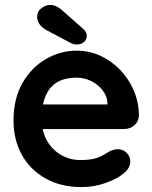

<svg xmlns="http://www.w3.org/2000/svg" viewBox="-20 -751 620 781"><path d="M312 10Q227 10 164.5 -25.5Q102 -61 68.5 -122Q35 -183 35 -260Q35 -350 71.5 -413.5Q108 -477 167 -511Q226 -545 292 -545Q343 -545 388.5 -524Q434 -503 469 -466.5Q504 -430 524.5 -382Q545 -334 545 -280Q544 -256 526 -241Q508 -226 484 -226H102L72 -326H439L417 -306V-333Q415 -362 396.5 -385Q378 -408 350.5 -421.5Q323 -435 292 -435Q262 -435 236 -427Q210 -419 191 -400Q172 -381 161 -349Q150 -317 150 -268Q150 -214 172.5 -176.5Q195 -139 230.5 -119.5Q266 -100 306 -100Q343 -100 365 -106Q387 -112 400.5 -120.5Q414 -129 425 -135Q443 -144 459 -144Q481 -144 495.5 -129Q510 -114 510 -94Q510 -67 482 -45Q456 -23 409 -6.5Q362 10 312 10ZM291 -570Q286 -570 280 -571.5Q274 -573 268 -576L168 -629Q150 -639 140.5 -653Q131 -667 131 -682Q131 -705 149 -718Q167 -731 184 -731Q198 -731 210.5 -724.5Q223 -718 233 -709L319 -633Q333 -620 333 -606Q333 -590 321.5 -580Q310 -570 291 -570Z"/></svg>

Font: Quicksand Light
Style: Bold
Weight: 700
Version: Version 3.004